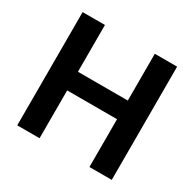

<svg xmlns="http://www.w3.org/2000/svg" viewBox="-155 -880 1061 1047"><g transform="rotate(30 375.0 -356.5)"><path d="M77.5 0V-713H218V-418.5H532V-713H672.5V0H532V-301H218V0Z"/></g></svg>

Font: Commissioner SemiBold
Style: Regular
Weight: 600
Designer: Kostas Bartsokas
Foundry: Kostas Bartsokas
Version: Version 1.000; ttfautohint (v1.8.3)